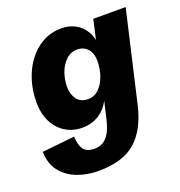

<svg xmlns="http://www.w3.org/2000/svg" viewBox="-152 -621 890 948"><g transform="rotate(-20 293.5 -147.5)"><path d="M205 215Q146 215 94.5 195Q43 175 11.5 134.5Q-20 94 -21 32L150 14Q151 56 167 80.5Q183 105 226 105Q250 105 269.5 94Q289 83 304 57.5Q319 32 329 -10L366 -170H374Q358 -94 313.5 -53.5Q269 -13 204 -13Q156 -13 117 -36.5Q78 -60 55.5 -104Q33 -148 33 -209Q33 -269 50 -323Q67 -377 98.5 -419Q130 -461 174.5 -485.5Q219 -510 274 -510Q311 -510 344.5 -493Q378 -476 398.5 -440.5Q419 -405 418 -350L398 -325L438 -500H608L498 -24Q470 96 402.5 155.5Q335 215 205 215ZM280 -136Q312 -136 336 -159.5Q360 -183 373 -220Q386 -257 386 -297Q386 -324 377 -343.5Q368 -363 351 -374Q334 -385 311 -385Q277 -385 252 -361.5Q227 -338 214 -302Q201 -266 201 -229Q201 -189 220.5 -162.5Q240 -136 280 -136Z"/></g></svg>

Font: Kantumruy Pro
Style: Bold Italic
Weight: 700
Italic angle: -13°
Version: Version 1.002